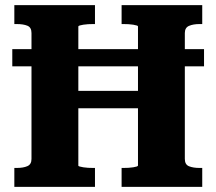

<svg xmlns="http://www.w3.org/2000/svg" viewBox="-20 -730 844 750"><path d="M189 -375H590V-307H189ZM36 0V-74H46Q71 -74 87 -81Q103 -88 103 -109V-601Q103 -623 87 -629.5Q71 -636 46 -636H36V-710H351V-636H343Q334 -636 324 -635.5Q314 -635 305.5 -633.5Q297 -632 291.5 -630.5Q286 -629 286 -626V-83Q286 -81 291.5 -79.5Q297 -78 305.5 -76.5Q314 -75 324 -74.5Q334 -74 343 -74H351V0ZM455 0V-74H463Q472 -74 482 -74.5Q492 -75 500.5 -76.5Q509 -78 514 -79.5Q519 -81 519 -84V-627Q519 -629 514 -630.5Q509 -632 500.5 -633.5Q492 -635 482 -635.5Q472 -636 463 -636H455V-710H770V-636H759Q735 -636 718.5 -629Q702 -622 702 -601V-109Q702 -87 718.5 -80.5Q735 -74 759 -74H770V0ZM28 -471V-538H777V-471Z"/></svg>

Font: Roboto Serif SemiCondensed
Style: Bold
Weight: 700
Width: 4
Designer: Greg Gazdowicz
Foundry: Commercial Type
Version: Version 1.007